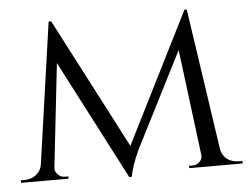

<svg xmlns="http://www.w3.org/2000/svg" viewBox="-47 -673 973 745"><g transform="rotate(-5 439.0 -300.0)"><path d="M787 -65Q791 -40 810 -24Q829 -10 855 -10H870V0H662V-9H677Q692 -9 704 -21Q715 -32 713 -48L661 -460L472 -88Q444 -27 437 14H427L186 -451L141 -48Q139 -33 151 -21Q162 -9 178 -9H192V0H7V-10H22Q48 -10 67 -25Q87 -41 90 -67L168 -614H178L442 -106L697 -614H706Z"/></g></svg>

Font: Cinzel(RUS BY LYAJKA)
Style: Regular
Weight: 400
Designer: Natanael Gama
Version: Version 1.001;PS 001.001;hotconv 1.0.56;makeotf.lib2.0.21325